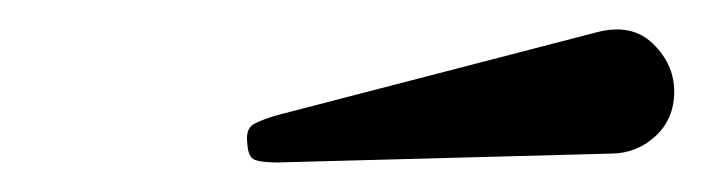

<svg xmlns="http://www.w3.org/2000/svg" viewBox="-20 -817 476 130"><path d="M393.5 -713 168 -707Q157 -707 152.5 -708.8Q148 -710.5 147.5 -719.5Q146 -730 152.2 -733.2Q158.5 -736.5 169.5 -739.5L383.5 -795Q407.5 -801.5 422 -787.5Q436.5 -773.5 436.5 -755Q436.5 -736.5 423.8 -724.8Q411 -713 393.5 -713Z"/></svg>

Font: Besley* Narrow Medium
Style: Italic
Weight: 500
Width: 4
Italic angle: -13°
Designer: Owen Earl
Foundry: indestructible type*
Version: Version 3.000; ttfautohint (v1.8.3)